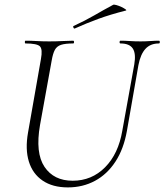

<svg xmlns="http://www.w3.org/2000/svg" viewBox="-20 -802 715 835"><path d="M564 -522Q572 -569 557.5 -591Q543 -613 504 -613Q500 -613 500 -619Q500 -625 504 -625Q524 -625 545 -623.5Q566 -622 591 -622Q613 -622 634 -623.5Q655 -625 671 -625Q675 -625 675 -619Q675 -613 671 -613Q634 -613 612.5 -589.5Q591 -566 582 -519L532 -233Q518 -154 482 -99Q446 -44 393 -15.5Q340 13 275 13Q209 13 165.5 -16.5Q122 -46 105.5 -99.5Q89 -153 102 -226L158 -545Q166 -588 153.5 -600.5Q141 -613 91 -613Q88 -613 88 -619Q88 -625 91 -625Q113 -625 139.5 -623.5Q166 -622 194 -622Q226 -622 252.5 -623.5Q279 -625 298 -625Q302 -625 302 -619Q302 -613 298 -613Q264 -613 245.5 -607Q227 -601 218.5 -585Q210 -569 205 -540L154 -258Q133 -137 173.5 -76.5Q214 -16 296 -16Q379 -16 437 -74.5Q495 -133 512 -234ZM305 -678Q301 -677 299 -682.5Q297 -688 300 -689Q350 -712 390.5 -735.5Q431 -759 472 -781Q475 -783 486 -780Q497 -777 508.5 -771.5Q520 -766 526 -761.5Q532 -757 527 -756Q460 -739 408 -720Q356 -701 305 -678Z"/></svg>

Font: Cormorant Garamond Light
Style: Italic
Weight: 300
Italic angle: -10°
Designer: Christian Thalmann (Catharsis Fonts)
Foundry: Catharsis Fonts
Version: Version 4.001